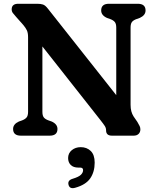

<svg xmlns="http://www.w3.org/2000/svg" viewBox="-20 -720 833 1019"><path d="M285 -35.5Q285 0 243.5 0H91Q49.5 0 49.5 -35.5Q49.5 -61 80 -75L97 -81Q113 -87 121 -96.5Q129 -106 129 -126.5V-522Q129 -546 122.5 -559.2Q116 -572.5 104 -587L65 -631Q54.5 -643 48.2 -651Q42 -659 42 -670.5Q42 -700 77 -700H178Q195.5 -700 208 -696Q220.5 -692 235 -673L597 -215V-573.5Q597 -594 589 -603.5Q581 -613 564.5 -619L547.5 -625Q517 -639 517 -664.5Q517 -700 558.5 -700H711Q752.5 -700 752.5 -664.5Q752.5 -639 722 -625L705 -619Q688 -613 680.5 -603.5Q673 -594 673 -573.5V-164Q673 -144.5 677 -129.5Q681 -114.5 689 -102L709 -73Q717.5 -58.5 721.2 -50.8Q725 -43 725 -33.5Q725 -18.5 715.5 -9.2Q706 0 689.5 0H574Q543 0 543 -28Q543 -40.5 536.5 -50.8Q530 -61 513.5 -82L205 -473.5V-126.5Q205 -106 212.8 -96.5Q220.5 -87 237.5 -81L254.5 -75Q285 -61 285 -35.5ZM396 169.5Q369.5 169.5 355.5 155.5Q341.5 141.5 341.5 119Q341.5 93 361 77Q380.5 61 408.5 61Q440.5 61 461.5 81.2Q482.5 101.5 482.5 143Q482.5 192.5 458.8 226.8Q435 261 379 276.5Q349.5 285 343.5 260Q338 237 365 229Q398 219 409.5 207.5Q421 196 421 183Q421 169.5 405.5 169.5Z"/></svg>

Font: Fraunces 9pt SuperSoft SemiBold
Style: Regular
Weight: 600
Version: Version 1.000;[0bf87f6ff]